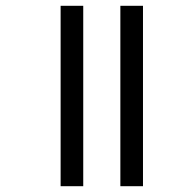

<svg xmlns="http://www.w3.org/2000/svg" viewBox="-20 -642 617 662"><path d="M395 -622V0H473V-622ZM189 -622V0H267V-622Z"/></svg>

Font: Noto Sans Devanagari SemiCondensed
Style: Regular
Weight: 400
Width: 4
Designer: Jelle Bosma - Monotype Design Team
Foundry: Monotype Imaging Inc.
Version: Version 2.004